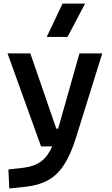

<svg xmlns="http://www.w3.org/2000/svg" viewBox="-20 -815 626 1069"><path d="M31.7 234.4 26.9 128.4 112.8 118.7Q169.9 111.8 207.5 84.7Q245.1 57.6 271 0H208.5L22 -517.6H148.9L293.5 -98.6H303.7L422.4 -517.6H549.3L402.3 -45.9Q373 46.9 335.7 103.8Q298.3 160.6 247.1 188.7Q195.8 216.8 124.5 224.6ZM240.2 -609.4 328.1 -794.9H453.6L356 -609.4Z"/></svg>

Font: CaskaydiaCove NFP SemiBold
Style: Regular
Weight: 600
Designer: Aaron Bell
Foundry: Saja Typeworks
Version: Version 2111.001; VTT 6.35;Nerd Fonts 3.1.1